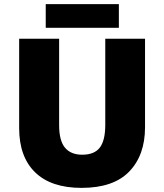

<svg xmlns="http://www.w3.org/2000/svg" viewBox="-20 -902 797 932"><path d="M684 -284Q684 -149 607.5 -69.5Q531 10 376 10Q228 10 150.5 -65.5Q73 -141 73 -280V-714H267V-295Q267 -219 295.5 -185Q324 -151 379 -151Q438 -151 464.5 -185.5Q491 -220 491 -296V-714H684ZM557 -882V-767H202V-882Z"/></svg>

Font: Noto Sans Syriac Western Black
Style: Regular
Weight: 900
Designer: Patrick Giasson and the Monotype Design Team
Foundry: Monotype Imaging Inc.
Version: Version 3.000; ttfautohint (v1.8.4.7-5d5b)